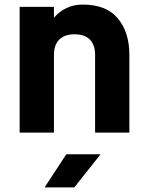

<svg xmlns="http://www.w3.org/2000/svg" viewBox="-20 -580 640 840"><path d="M66 0V-550H216V-502Q239 -530 271 -545Q303 -560 342 -560Q445 -560 495.5 -499.5Q546 -439 546 -340V0H396V-340Q396 -384 373 -407Q350 -430 306 -430Q263 -430 239.5 -407Q216 -384 216 -340V0ZM175 240 270 95H420L305 240Z"/></svg>

Font: Tiny ExtraBold
Style: Regular
Weight: 800
Designer: Philipp Nurullin, Konstantin Bulenkov
Foundry: JetBrains
Version: Version 2.251; ttfautohint (v1.8.4.7-5d5b)